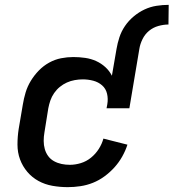

<svg xmlns="http://www.w3.org/2000/svg" viewBox="-20 -763 715 791"><path d="M460 -561Q464 -585 472 -609.5Q480 -634 495 -656Q510 -678 531 -695.5Q552 -713 575.5 -724Q599 -735 624.5 -739Q650 -743 675 -743L674 -662Q654 -662 632.5 -656Q611 -650 594 -636Q577 -622 567 -601.5Q557 -581 554 -561ZM259 8Q227 8 196 2.5Q165 -3 138.5 -17.5Q112 -32 92.5 -55Q73 -78 62.5 -106.5Q52 -135 52 -167.5Q52 -200 57 -232L74 -332Q78 -357 85.5 -382Q93 -407 107 -430Q121 -453 140 -472.5Q159 -492 182.5 -505Q206 -518 231.5 -523Q257 -528 282 -528Q307 -528 331 -524.5Q355 -521 376 -511.5Q397 -502 414 -486.5Q431 -471 441 -451L460 -561H554L513 -317H419L422 -333Q426 -356 421 -377Q416 -398 400.5 -411.5Q385 -425 364 -430.5Q343 -436 321 -436Q305 -436 288 -433Q271 -430 255.5 -423Q240 -416 226.5 -405Q213 -394 203 -379.5Q193 -365 187.5 -349Q182 -333 179 -317L163 -217Q160 -200 160 -182.5Q160 -165 164.5 -149Q169 -133 178.5 -120Q188 -107 202.5 -99Q217 -91 233.5 -87.5Q250 -84 268 -84Q290 -84 313 -91Q336 -98 355 -113.5Q374 -129 387 -149.5Q400 -170 406 -192L505 -167Q497 -142 483.5 -118Q470 -94 451.5 -73.5Q433 -53 410.5 -36.5Q388 -20 363 -10Q338 0 311.5 4Q285 8 259 8Z"/></svg>

Font: Iosevka Semibold Extended
Style: Italic
Weight: 600
Width: 7
Italic angle: -9°
Monospace: yes
Designer: Belleve Invis
Foundry: Belleve Invis
Version: Version 32.5.0; ttfautohint (v1.8.4)